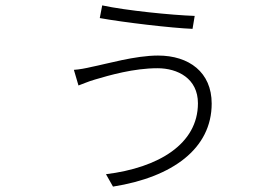

<svg xmlns="http://www.w3.org/2000/svg" viewBox="-20 -645 1040 712"><path d="M350 -578C438 -562 617 -541 694 -538L702 -586C616 -589 447 -606 359 -625ZM714 -262C714 -111 568 -23 373 1L399 47C620 12 765 -94 765 -261C765 -377 681 -439 566 -439C481 -439 376 -408 320 -397C299 -392 273 -387 254 -386L271 -328C286 -333 307 -343 332 -350C386 -366 476 -392 564 -392C639 -392 714 -354 714 -262Z"/></svg>

Font: Spoqa Han Sans Neo Light
Style: Regular
Weight: 300
Designer: [Spoqa Han Sans Neo] Dong-huui Kim  Younghwa Kang  Yujin Lee  [Noto Sans] Ryoko NISHIZUKA  (kana & ideographs); Paul D. 
Foundry: Spoqa (http://www.spoqa-han-sans.com)
Version: Version 1.000